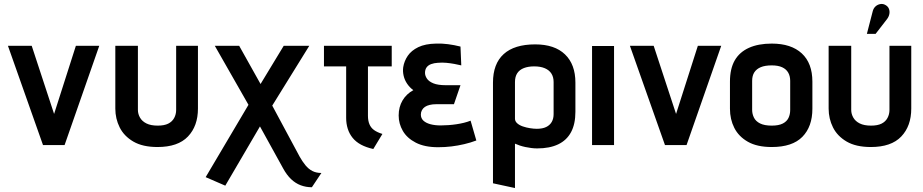

<svg xmlns="http://www.w3.org/2000/svg" viewBox="-20 -732 4656 969"><path d="M20 -501 197 0H306L481 -501H363L253 -157L140 -501Z M979 -184V-501H869V-177Q869 -155 859 -136.5Q849 -118 829 -108Q809 -98 776 -98Q741 -98 719 -109Q697 -120 686.5 -138.5Q676 -157 676 -177V-501H562V-184Q562 -133 584 -89Q606 -45 653 -17.5Q700 10 775 10Q878 10 928.5 -43Q979 -96 979 -184Z M1492 58 1354 -199 1541 -501H1412L1295 -308L1187 -501H1064L1234 -203L1018 162L1117 205L1292 -94L1409 118Q1427 151 1449 172Q1471 193 1497.5 203Q1524 213 1554 213L1602 141Q1576 141 1556.5 131Q1537 121 1521.5 102Q1506 83 1492 58Z M1837 -148V-397H1957V-501H1615V-397H1727V-137Q1727 -108 1735 -82.5Q1743 -57 1759.5 -36.5Q1776 -16 1802 -2Q1828 12 1864 20L1910 -56Q1884 -64 1868 -75.5Q1852 -87 1844.5 -105Q1837 -123 1837 -148Z M2308 -402 2304 -497Q2272 -505 2241.5 -509Q2211 -513 2181 -512Q2126 -511 2091 -494Q2056 -477 2038 -450.5Q2020 -424 2015 -393Q2012 -372 2017 -350Q2022 -328 2035 -309Q2048 -290 2066 -277Q2031 -258 2011.5 -225Q1992 -192 1992 -149Q1992 -108 2013 -71.5Q2034 -35 2078.5 -12Q2123 11 2191 11Q2226 11 2258.5 7Q2291 3 2323 -4.5Q2355 -12 2384 -23L2355 -123Q2340 -117 2322 -112.5Q2304 -108 2284 -105Q2264 -102 2243.5 -100.5Q2223 -99 2204 -99Q2175 -99 2152.5 -105Q2130 -111 2117 -123Q2104 -135 2104 -154Q2104 -166 2109.5 -176Q2115 -186 2124.5 -192.5Q2134 -199 2148.5 -202.5Q2163 -206 2180 -206H2271L2304 -302H2230Q2190 -302 2167 -311.5Q2144 -321 2134.5 -335.5Q2125 -350 2125 -364Q2125 -381 2133 -392Q2141 -403 2156 -408.5Q2171 -414 2189 -415Q2212 -417 2232.5 -415Q2253 -413 2272.5 -409.5Q2292 -406 2308 -402Z M2884 -168V-315Q2884 -407 2831.5 -457.5Q2779 -508 2681 -508Q2576 -508 2522 -459Q2468 -410 2468 -315V193L2579 217V-7Q2590 -2 2603.5 2.5Q2617 7 2631.5 10Q2646 13 2661 15Q2676 17 2691 17Q2754 17 2797 -3.5Q2840 -24 2862 -65Q2884 -106 2884 -168ZM2774 -318V-156Q2774 -133 2764.5 -116.5Q2755 -100 2736.5 -91Q2718 -82 2689 -82Q2674 -82 2655 -85Q2636 -88 2618.5 -94Q2601 -100 2590 -110Q2579 -120 2579 -133V-318Q2579 -345 2590.5 -362.5Q2602 -380 2624 -388.5Q2646 -397 2676 -397Q2708 -397 2730 -387.5Q2752 -378 2763 -360.5Q2774 -343 2774 -318Z M2968 0H3079V-500H2968Z M3159 -501 3336 0H3445L3620 -501H3502L3392 -157L3279 -501Z M4080 -183V-320Q4080 -413 4026.5 -462.5Q3973 -512 3875 -512Q3807 -512 3759.5 -490.5Q3712 -469 3688 -427Q3664 -385 3664 -320V-183Q3664 -130 3686 -86.5Q3708 -43 3754.5 -16.5Q3801 10 3875 10Q3979 10 4029.5 -41.5Q4080 -93 4080 -183ZM3968 -324V-177Q3968 -155 3959.5 -137Q3951 -119 3930.5 -108.5Q3910 -98 3875 -98Q3838 -98 3816 -109Q3794 -120 3785 -138.5Q3776 -157 3776 -177V-324Q3776 -350 3787 -367Q3798 -384 3819.5 -393Q3841 -402 3875 -402Q3907 -402 3927.5 -392.5Q3948 -383 3958 -365.5Q3968 -348 3968 -324Z M4579 -184V-501H4469V-177Q4469 -155 4459 -136.5Q4449 -118 4429 -108Q4409 -98 4376 -98Q4341 -98 4319 -109Q4297 -120 4286.5 -138.5Q4276 -157 4276 -177V-501H4162V-184Q4162 -133 4184 -89Q4206 -45 4253 -17.5Q4300 10 4375 10Q4478 10 4528.5 -43Q4579 -96 4579 -184ZM4457 -636Q4466 -648 4468.5 -661.5Q4471 -675 4466.5 -687Q4462 -699 4450 -706Q4437 -714 4423 -711.5Q4409 -709 4399 -700Q4389 -691 4385 -677L4355 -561H4399Z"/></svg>

Font: Advent Pro Expanded
Style: Bold
Weight: 700
Width: 7
Designer: VivaRado, Andreas Kalpakidis
Foundry: VivaRado, Andreas Kalpakidis
Version: Version 3.000